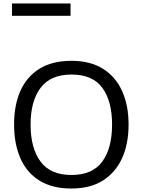

<svg xmlns="http://www.w3.org/2000/svg" viewBox="-20 -1075 821 1105"><path d="M720 -358Q720 -247 682.5 -164.5Q645 -82 572 -36Q499 10 391 10Q280 10 206.5 -36Q133 -82 97 -165Q61 -248 61 -359Q61 -469 97 -551Q133 -633 206.5 -679Q280 -725 392 -725Q499 -725 572 -679.5Q645 -634 682.5 -551.5Q720 -469 720 -358ZM156 -358Q156 -223 213 -145.5Q270 -68 391 -68Q513 -68 569 -145.5Q625 -223 625 -358Q625 -493 569 -569.5Q513 -646 392 -646Q271 -646 213.5 -569.5Q156 -493 156 -358ZM49 -984V-1055H386V-984Z"/></svg>

Font: Noto Sans Tifinagh Rhissa Ixa
Style: Regular
Weight: 400
Designer: JamraPatel
Foundry: JamraPatel LLC
Version: Version 2.006; ttfautohint (v1.8.4.7-5d5b)